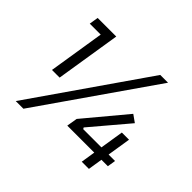

<svg xmlns="http://www.w3.org/2000/svg" viewBox="-160 -888 1117 1117"><g transform="rotate(45 399.0 -329.0)"><path d="M110 -255 165 -601H75L84 -657H237L173 -255ZM89 22 576 -680H640L152 22ZM610 0 624 -89H402L413 -155L625 -409L670 -377L477 -149L482 -140H632L655 -285H714L691 -140H744L736 -89H683L669 0Z"/></g></svg>

Font: Sora Light
Style: Italic
Weight: 300
Designer: Jonathan Barnbrook, Juli√°n Moncada
Version: Version 1.000